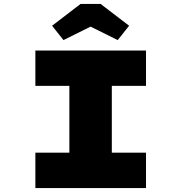

<svg xmlns="http://www.w3.org/2000/svg" viewBox="-20 -957 923 977"><path d="M160 0V-180H333V-520H160V-700H723V-520H549V-180H723V0ZM303 -753 245 -826 390 -937H492L637 -826L579 -753L426 -829H456Z"/></svg>

Font: Lexend Peta Black
Style: Regular
Weight: 900
Version: Version 1.007